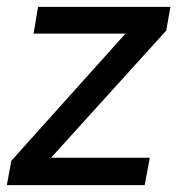

<svg xmlns="http://www.w3.org/2000/svg" viewBox="-23 -540 519 560"><path d="M88 -520H474L462 -451L126 -80H414L399 0H-3L10 -71L343 -442H75Z"/></svg>

Font: ABeeZee
Style: Italic
Weight: 400
Italic angle: -10°
Designer: Anja Meiners
Foundry: Anja Meiners
Version: Version 1.003; ttfautohint (v1.8.3)